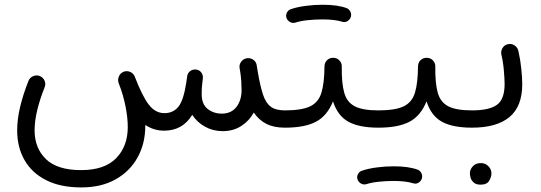

<svg xmlns="http://www.w3.org/2000/svg" viewBox="-20 -526 2292 813"><path d="M52.7 26.4Q52.7 -21.5 65.4 -74.2Q78.1 -127 100.6 -183.6Q106.4 -197.8 120.6 -203.6Q134.8 -209.5 148.4 -204.1Q162.6 -198.2 168.7 -184.3Q174.8 -170.4 168.9 -156.2Q149.4 -107.4 137.9 -60.8Q126.5 -14.2 126.5 26.4Q126.5 100.6 174.3 147.5Q222.2 194.3 323.7 194.3Q422.9 194.3 471.9 143.8Q521 93.3 521 12.2Q521 -28.8 511.2 -77.1Q501.5 -125.5 483.4 -171.4L482.4 -174.3Q477.5 -188.5 483.6 -202.6Q489.7 -216.8 503.4 -222.2Q517.6 -227.5 531.5 -221.4Q545.4 -215.3 550.8 -201.2Q582.5 -118.7 610.1 -82.8Q637.7 -46.9 676.3 -46.9Q712.9 -46.9 735.1 -73.7Q757.3 -100.6 769 -177.7Q770.5 -189 772.5 -202.6Q773.9 -215.3 783.7 -223.6Q793.5 -231.9 806.2 -231.9Q808.1 -231.9 810.5 -231.4Q821.8 -230.5 829.6 -222.2Q837.4 -213.9 838.9 -203.1Q838.9 -203.1 838.9 -202.6Q838.9 -201.7 838.9 -200.7Q838.9 -200.7 838.9 -200.2Q839.4 -198.2 839.4 -197.8Q839.4 -197.8 839.4 -197.3Q838.9 -195.8 838.9 -195.3Q838.9 -195.3 838.9 -194.3Q838.9 -194.3 838.9 -193.8Q837.9 -185.1 836.9 -177.2Q835 -163.6 834.5 -152.1Q834 -140.6 834 -127Q834 -85 859.1 -64.9Q884.3 -44.9 918.9 -44.9Q959.5 -44.9 981.2 -73.2Q1002.9 -101.6 1002.9 -144.5Q1002.9 -182.1 998 -216.8Q996.6 -226.6 994.6 -237.3Q992.2 -251 1000 -262.9Q1007.8 -274.9 1021 -278.3Q1021 -278.8 1021.5 -278.8Q1022.5 -278.8 1022.9 -278.8Q1023.4 -279.3 1024.4 -279.3Q1024.4 -279.3 1024.4 -279.3Q1026.9 -279.8 1029.8 -279.8Q1043.5 -280.3 1054.2 -271.7Q1064.9 -263.2 1066.9 -250Q1069.8 -233.9 1071.8 -220.2Q1082 -160.6 1093.8 -125.2Q1105.5 -89.8 1126.5 -74.2Q1147.5 -58.6 1186 -58.6H1186.5Q1202.1 -58.6 1212.4 -48.1Q1222.7 -37.6 1222.7 -22Q1222.7 -6.8 1212.4 3.9Q1202.1 14.6 1186.5 14.6H1186Q1139.6 14.6 1107.9 -1.5Q1076.2 -17.6 1054.7 -49.3Q1035.2 -14.2 1001.5 7.6Q967.8 29.3 922.9 29.3Q882.3 29.3 848.6 10.7Q814.9 -7.8 793.9 -39.6Q752.9 27.3 675.3 27.3Q630.9 27.3 595.2 2.9Q595.2 4.9 595.2 7.3Q595.2 81.5 562.7 140.4Q530.3 199.2 469.7 233.4Q409.2 267.6 324.2 267.6Q235.8 267.6 175.3 236.8Q114.7 206.1 83.7 151.6Q52.7 97.2 52.7 26.4Z M1149.4 -22Q1149.4 -37.6 1160.4 -48.1Q1171.4 -58.6 1186.5 -58.6Q1258.3 -58.6 1293.7 -75.9Q1329.1 -93.3 1341.3 -134.3Q1353.5 -175.3 1354 -246.1Q1355 -263.2 1366.5 -272.7Q1377.9 -282.2 1393.1 -281.2Q1408.7 -280.3 1418.5 -268.8Q1428.2 -257.3 1427.2 -242.7Q1426.3 -174.3 1437.5 -133.8Q1448.7 -93.3 1482.2 -75.9Q1515.6 -58.6 1582 -58.6H1582.5Q1598.1 -58.6 1608.4 -48.1Q1618.7 -37.6 1618.7 -22Q1618.7 -6.8 1608.4 3.9Q1598.1 14.6 1582.5 14.6H1582Q1501 14.6 1455.3 -10.5Q1409.7 -35.6 1390.1 -96.7Q1365.2 -35.2 1317.6 -10.3Q1270 14.6 1186.5 14.6Q1171.4 14.6 1160.4 3.9Q1149.4 -6.8 1149.4 -22ZM1192.9 -450.7Q1189.5 -462.4 1195.3 -473.4Q1201.2 -484.4 1213.4 -487.8Q1239.3 -496.6 1275.1 -501.2Q1311 -505.9 1346.2 -505.9Q1411.6 -505.9 1450.2 -490.7Q1461.9 -484.4 1465.6 -471.4Q1469.2 -458.5 1462.4 -447.3Q1448.7 -427.7 1428.2 -434.1Q1396.5 -443.8 1346.2 -443.8Q1312.5 -443.8 1281.5 -440.4Q1250.5 -437 1230.5 -430.2Q1218.3 -426.8 1207.5 -433.1Q1196.8 -439.5 1192.9 -450.7Z M1545.4 -22Q1545.4 -37.6 1556.4 -48.1Q1567.4 -58.6 1582.5 -58.6Q1654.3 -58.6 1689.7 -75.9Q1725.1 -93.3 1737.3 -134.3Q1749.5 -175.3 1750 -246.1Q1751 -263.2 1762.5 -272.7Q1773.9 -282.2 1789.1 -281.2Q1804.7 -280.3 1814.5 -268.8Q1824.2 -257.3 1823.2 -242.7Q1822.3 -174.3 1833.5 -133.8Q1844.7 -93.3 1878.2 -75.9Q1911.6 -58.6 1978 -58.6H1978.5Q1994.1 -58.6 2004.4 -48.1Q2014.6 -37.6 2014.6 -22Q2014.6 -6.8 2004.4 3.9Q1994.1 14.6 1978.5 14.6H1978Q1897 14.6 1851.3 -10.5Q1805.7 -35.6 1786.1 -96.7Q1761.2 -35.2 1713.6 -10.3Q1666 14.6 1582.5 14.6Q1567.4 14.6 1556.4 3.9Q1545.4 -6.8 1545.4 -22ZM1493.7 233.4Q1490.2 221.7 1496.1 210.7Q1502 199.7 1514.2 196.3Q1540 187.5 1575.9 182.9Q1611.8 178.2 1647 178.2Q1712.4 178.2 1751 193.4Q1762.7 199.7 1766.4 212.6Q1770 225.6 1763.2 236.8Q1749.5 256.3 1729 250Q1697.3 240.2 1647 240.2Q1613.3 240.2 1582.3 243.7Q1551.3 247.1 1531.2 253.9Q1519 257.3 1508.3 251Q1497.6 244.6 1493.7 233.4Z M1941.9 -22Q1941.9 -37.6 1952.6 -48.1Q1963.4 -58.6 1978.5 -58.6Q2051.3 -58.6 2084 -82Q2116.7 -105.5 2116.7 -169.9Q2116.7 -191.4 2113.5 -228Q2110.4 -264.6 2102.5 -297.4Q2100.6 -312.5 2109.4 -325Q2118.2 -337.4 2133.3 -339.4Q2147.9 -341.8 2160.2 -332.8Q2172.4 -323.7 2175.3 -309.1Q2183.6 -272.5 2187.5 -233.9Q2191.4 -195.3 2191.4 -169.4Q2191.4 -75.7 2137.5 -30.5Q2083.5 14.6 1978.5 14.6Q1963.4 14.6 1952.6 3.9Q1941.9 -6.8 1941.9 -22ZM1969.7 208Q1969.7 191.4 1982.2 178Q1994.6 164.6 2015.1 164.6Q2029.3 164.6 2038.8 170.4Q2048.3 176.3 2053.7 184.6Q2061 195.8 2061 208.5Q2061 222.7 2051.5 239.3Q2042 255.9 2014.6 255.9Q1996.6 255.9 1986.8 247.6Q1977.1 239.3 1973.1 228.5Q1969.7 216.3 1969.7 208Z"/></svg>

Font: Mikhak-FD Regular
Style: FD-Regular
Weight: 400
Designer: Amin Abedi
Version: Version 3.2